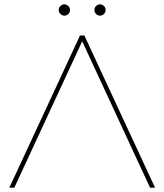

<svg xmlns="http://www.w3.org/2000/svg" viewBox="-20 -863 756 883"><path d="M358 -673 670 0H693L368 -700H348L23 0H46ZM440 -791C454 -791 466 -803 466 -817C466 -831 454 -843 440 -843C426 -843 414 -831 414 -817C414 -803 426 -791 440 -791ZM276 -791C290 -791 302 -803 302 -817C302 -831 290 -843 276 -843C262 -843 250 -831 250 -817C250 -803 262 -791 276 -791Z"/></svg>

Font: Montserrat-Alt1 Thin
Style: Regular
Weight: 100
Designer: Differentunic
Foundry: Differentunic
Version: Version 7.222